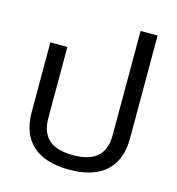

<svg xmlns="http://www.w3.org/2000/svg" viewBox="-106 -792 826 894"><g transform="rotate(15 307.0 -345.0)"><path d="M307 -60C207 -60 152 -100 152 -198V-540H70V-204C70 -62 155 10 307 10C459 10 544 -62 544 -204V-700H462V-198C462 -100 407 -60 307 -60Z"/></g></svg>

Font: Kanit Light
Style: Regular
Weight: 300
Designer: Katatrad Team
Foundry: CadsonDemak
Version: Version 1.000;PS 001.000;hotconv 1.0.88;makeotf.lib2.5.64775